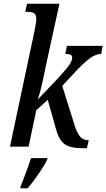

<svg xmlns="http://www.w3.org/2000/svg" viewBox="-20 -780 566 1021"><path d="M419 8Q376 8 348.5 -1Q321 -10 304.5 -32.5Q288 -55 277 -96L234 -249L173 -194L132 0H33L164 -618Q173 -662 173 -679Q173 -703 160.5 -710Q148 -717 129 -717H114L124 -760H296L222 -421Q214 -380 204.5 -337Q195 -294 181 -251L297 -373Q337 -417 350.5 -438.5Q364 -460 364 -474Q364 -483 356 -488Q348 -493 327 -493L336 -536H526L518 -493Q487 -493 453 -466.5Q419 -440 373 -390L311 -323L376 -116Q389 -74 405.5 -54Q422 -34 452 -34L442 8ZM90 210Q103 179 118.5 136.5Q134 94 145 61H233L231 69Q223 87 204.5 115.5Q186 144 165 173Q144 202 127 221H88Z"/></svg>

Font: Noto Serif ExtraCondensed Medium
Style: Italic
Weight: 500
Width: 2
Italic angle: -12°
Designer: Monotype Design Team
Foundry: Monotype Imaging Inc.
Version: Version 2.013; ttfautohint (v1.8.4.7-5d5b)